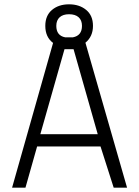

<svg xmlns="http://www.w3.org/2000/svg" viewBox="-20 -870 644 890"><path d="M411 -750Q411 -701 376 -672L569 0H507L446 -191H152L98 0H36L226 -671Q190 -698 190 -750Q190 -798 221 -824Q252 -850 300 -850Q348 -850 379.5 -824Q411 -798 411 -750ZM167 -248H433L321 -642H279ZM241 -750Q241 -705 282 -697H318Q360 -705 360 -750Q360 -776 344.5 -790Q329 -804 300 -804Q272 -804 256.5 -790Q241 -776 241 -750Z"/></svg>

Font: Panefresco 250wt
Style: Regular
Weight: 300
Version: Version 1.000